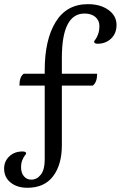

<svg xmlns="http://www.w3.org/2000/svg" viewBox="-91 -683 578 919"><path d="M205.1 11.7V-273.4H353.5Q374 -290 374 -330.1H205.1V-406.2Q205.1 -618.2 313.5 -618.2Q346.7 -618.2 365.7 -601.6Q384.8 -585 384.8 -558.6Q384.8 -536.1 378.4 -519Q372.1 -502 365.7 -494.1Q359.4 -486.3 359.4 -484.4Q359.4 -473.6 376 -473.6Q415 -473.6 440.9 -498.5Q466.8 -523.4 466.8 -563.5Q466.8 -607.4 428.2 -635.3Q389.6 -663.1 330.1 -663.1Q227.5 -663.1 175.3 -577.6Q123 -492.2 123 -346.7V-330.1H22.5Q2 -315.4 2 -273.4H123V82Q123 128.9 104.5 152.8Q85.9 176.8 58.6 176.8Q37.1 176.8 23.4 160.6Q9.8 144.5 9.8 117.2Q9.8 98.6 15.6 84Q21.5 69.3 27.8 61.5Q34.2 53.7 34.2 51.8Q34.2 42 16.6 42Q-21.5 42 -46.4 65.4Q-71.3 88.9 -71.3 124Q-71.3 166 -40 190.9Q-8.8 215.8 40 215.8Q121.1 215.8 163.1 160.6Q205.1 105.5 205.1 11.7Z"/></svg>

Font: Kurale
Style: Regular
Weight: 400
Version: 1.0; ttfautohint (v1.3)